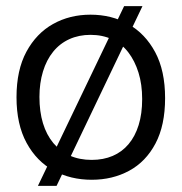

<svg xmlns="http://www.w3.org/2000/svg" viewBox="-20 -575 595 628"><path d="M104 33 386 -555H446L165 33ZM280 13Q211 13 155.5 -17Q100 -47 67 -107.5Q34 -168 34 -257Q34 -346 66.5 -406Q99 -466 153.5 -496.5Q208 -527 276 -527Q345 -527 400 -496Q455 -465 487.5 -404.5Q520 -344 520 -254Q520 -165 488.5 -105.5Q457 -46 402.5 -16.5Q348 13 280 13ZM280 -52Q318 -52 348.5 -65Q379 -78 400.5 -103.5Q422 -129 433.5 -166Q445 -203 445 -251Q445 -299 433 -337.5Q421 -376 399.5 -404Q378 -432 346.5 -446.5Q315 -461 276 -461Q238 -461 207 -447Q176 -433 154 -406Q132 -379 120.5 -341Q109 -303 109 -258Q109 -210 120.5 -172Q132 -134 154.5 -107Q177 -80 208.5 -66Q240 -52 280 -52Z"/></svg>

Font: Bricolage Grotesque 48pt Condensed ExtraBold Light
Style: Regular
Weight: 300
Version: Version 1.000;gftools[0.9.30]